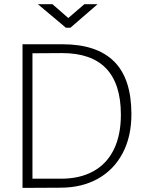

<svg xmlns="http://www.w3.org/2000/svg" viewBox="-20 -915 714 936"><path d="M164.6 -894.5H235.8L313 -827.1L391.1 -894.5H455.6L323.2 -779.8H301.3ZM89.8 -699.2H284.7Q451.7 -699.2 536.1 -615.5Q620.6 -531.7 620.6 -358.4Q620.6 -249 577.9 -168.2Q535.2 -87.4 457.5 -43.9Q379.9 -0.5 277.3 0L89.8 1ZM278.3 -43.9Q370.1 -43.9 435.5 -80.3Q501 -116.7 535.2 -186.8Q569.3 -256.8 569.3 -355.5Q569.3 -656.2 282.7 -656.2L138.2 -655.3V-43.9Z"/></svg>

Font: Selawik Light
Style: Regular
Weight: 300
Designer: Aaron Bell
Foundry: Microsoft Corporation
Version: Version 1.01